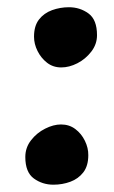

<svg xmlns="http://www.w3.org/2000/svg" viewBox="-20 -510 315 531"><path d="M149.4 -323.5Q126.8 -323.5 110.1 -336.5Q93.4 -349.6 83.8 -369Q74.1 -388.4 74.1 -408.5Q74.1 -438.3 87.8 -456Q101.5 -473.7 123.9 -481.9Q146.4 -490 170.7 -490Q201.1 -490 224.7 -472.8Q248.3 -455.6 248.3 -412.7Q248.3 -387.6 232.4 -367.1Q216.5 -346.5 193.9 -335Q171.3 -323.5 149.4 -323.5ZM127.6 0.8Q97.3 0.8 73.6 -16.4Q50 -33.6 50 -75.8Q50 -101.9 66 -122.3Q81.9 -142.7 104.9 -154.2Q127.8 -165.8 148.7 -165.8Q171.5 -165.8 188.3 -153.1Q205.2 -140.4 214.8 -120.6Q224.5 -100.8 224.2 -80.8Q224.2 -51.2 210.4 -33.3Q196.6 -15.5 174.7 -7.4Q152.7 0.8 127.6 0.8Z"/></svg>

Font: Briem Hand Thin
Style: Regular
Weight: 100
Designer: Gunnlaugur SE Briem, Eben Sorkin
Foundry: Sorkin Type Co.
Version: Version 1.003